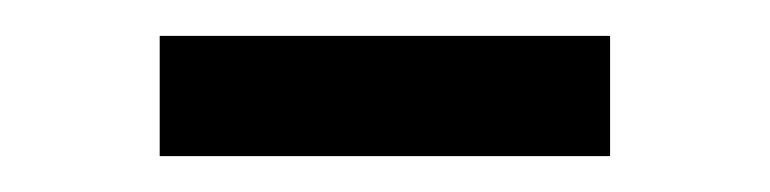

<svg xmlns="http://www.w3.org/2000/svg" viewBox="-20 -331 429 107"><path d="M69 -244V-311H320V-244Z"/></svg>

Font: Domine
Style: Regular
Weight: 400
Designer: Pablo Impallari, Rodrigo Fuenzalida, Brenda Gallo
Foundry: Pablo Impallari, Rodrigo Fuenzalida, Brenda Gallo
Version: Version 2.000;September 19, 2022;FontCreator 14.0.0.2877 64-